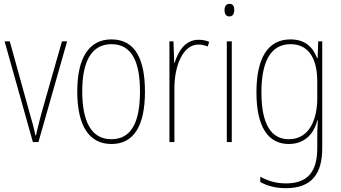

<svg xmlns="http://www.w3.org/2000/svg" viewBox="-20 -743 1781 1004"><path d="M152 0H181L331 -527H304L196 -148C185 -108 177 -74 168 -35H165C157 -75 148 -109 136 -148L31 -527H4Z M738 -264C738 -428 690 -537 563 -537C445 -537 384 -440 384 -265C384 -88 444 10 563 10C681 10 738 -87 738 -264ZM410 -265C410 -423 459 -512 563 -512C673 -512 712 -413 712 -265C712 -102 666 -15 562 -15C458 -15 410 -107 410 -265Z M1018 -535C946 -535 910 -470 893 -414H891L887 -527H866V0H892V-283C892 -394 934 -510 1018 -510C1037 -510 1053 -505 1066 -500L1074 -524C1057 -532 1037 -535 1018 -535Z M1180 -723C1160 -723 1154 -706 1154 -690C1154 -672 1161 -657 1179 -657C1197 -657 1205 -671 1205 -691C1205 -707 1200 -723 1180 -723ZM1192 -527H1166V0H1192Z M1499 -537C1376 -537 1321 -432 1321 -260C1321 -78 1383 10 1490 10C1570 10 1621 -40 1639 -113H1642C1639 -72 1639 -47 1639 -14V32C1639 156 1588 216 1475 216C1421 216 1380 202 1341 181V209C1378 229 1421 241 1475 241C1609 241 1665 167 1665 32V-527H1644L1641 -439H1638C1619 -491 1580 -537 1499 -537ZM1499 -512C1602 -512 1639 -424 1639 -319V-229C1639 -129 1604 -15 1490 -15C1397 -15 1347 -95 1347 -260C1347 -413 1391 -512 1499 -512Z"/></svg>

Font: Noto Sans Lao UI Cond Thin
Style: Regular
Weight: 100
Width: 3
Designer: Monotype Design Team
Foundry: Monotype Imaging Inc.
Version: Version 2.000